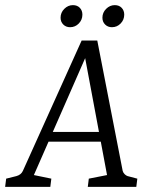

<svg xmlns="http://www.w3.org/2000/svg" viewBox="-31 -728 587 748"><path d="M150 -214H386L396 -176H133ZM447 -62Q449 -55 454.5 -49.5Q460 -44 466 -42L504 -32L500 0H311L315 -32L386 -46L293 -543H319L101 -46L169 -32L165 0H-11L-7 -32L33 -42Q51 -47 58 -62L287 -570H348ZM405 -622Q389 -622 378.5 -632.5Q368 -643 368 -659Q368 -679 382.5 -693.5Q397 -708 416 -708Q433 -708 443 -697.5Q453 -687 453 -671Q453 -651 439 -636.5Q425 -622 405 -622ZM242 -622Q226 -622 215.5 -632.5Q205 -643 205 -659Q205 -679 219.5 -693.5Q234 -708 253 -708Q270 -708 280 -697.5Q290 -687 290 -671Q290 -651 276 -636.5Q262 -622 242 -622Z"/></svg>

Font: Rasa Light
Style: Italic
Weight: 300
Italic angle: -7.10001°
Designer: Anna Giedrys (Yrsa+Rasa design), David Brezina (Yrsa art-direction, Rasa art-direction, design)
Foundry: Rosetta Type Foundry
Version: Version 2.004